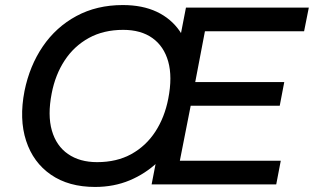

<svg xmlns="http://www.w3.org/2000/svg" viewBox="-20 -730 1242 760"><path d="M356.3 10Q251.9 10 181.7 -38.4Q111.5 -86.7 83.4 -172.6Q55.3 -258.4 77 -369.8Q97.3 -469.7 149.5 -546.3Q201.8 -623 282.4 -666.5Q362.9 -710 466.1 -710Q543.8 -710 600.6 -683.3Q657.3 -656.5 691.9 -606.2Q726.4 -555.9 736.3 -485.9Q746.2 -416 729.9 -329.5Q716.4 -258.3 684.7 -196.5Q653 -134.7 604.5 -88.6Q556 -42.5 493.5 -16.2Q430.9 10 356.3 10ZM364.3 -88.2Q442.3 -88.2 500.3 -120.3Q558.2 -152.5 595 -209.1Q631.8 -265.7 646.1 -339.7Q662.9 -425.8 645.9 -486.3Q628.9 -546.8 583.4 -579.3Q537.9 -611.8 467.6 -611.8Q390.1 -611.8 331.7 -579.7Q273.2 -547.5 236.1 -491Q198.9 -434.5 184.6 -360.3Q167.8 -274.2 185.3 -213.3Q202.8 -152.4 249.3 -120.3Q295.7 -88.2 364.3 -88.2ZM580.1 0 716.1 -700H1202.4L1183.7 -606.2H791.2L752.8 -405.2H1105.2L1087.3 -311.5H734.8L691.9 -93.8H1091.4L1073.4 0Z"/></svg>

Font: REM Medium
Style: Italic
Weight: 500
Italic angle: -11°
Designer: Octavio Pardo
Foundry: Ashler Design
Version: Version 1.005;gftools[0.9.28]